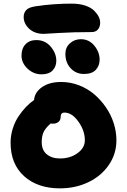

<svg xmlns="http://www.w3.org/2000/svg" viewBox="-20 -1097 697 1054"><path d="M220.2 -911.1Q170.4 -911.1 140.1 -939.2Q109.9 -967.3 109.9 -1003.9Q109.9 -1026.9 124.3 -1042.2Q138.7 -1057.6 179.2 -1063Q273.9 -1077.1 374 -1077.1Q415 -1077.1 446.8 -1066.7Q478.5 -1056.2 495.6 -1039.6Q512.7 -1022.9 521.2 -1006.1Q529.8 -989.3 529.8 -973.1Q529.8 -948.7 517.3 -934.8Q504.9 -920.9 482.9 -920.9Q384.3 -920.9 303.5 -916Q222.7 -911.1 220.2 -911.1ZM440.9 -690.9Q397.5 -690.9 368.2 -721.9Q338.9 -752.9 338.9 -801.8Q338.9 -836.4 363.8 -859.1Q388.7 -881.8 423.8 -881.8Q468.8 -881.8 497.8 -846.4Q526.9 -811 526.9 -770Q526.9 -736.3 505.9 -713.6Q484.9 -690.9 440.9 -690.9ZM208 -689Q164.1 -689 131.1 -720.2Q98.1 -751.5 98.1 -792Q98.1 -831.1 120.1 -854Q142.1 -877 179.2 -877Q228 -877 258.5 -840.8Q289.1 -804.7 289.1 -763.2Q289.1 -731.9 269 -710.4Q249 -689 208 -689ZM309.1 -63Q186.5 -63 112.3 -129.9Q38.1 -196.8 38.1 -314Q38.1 -353 50 -390.9Q62 -428.7 81.5 -458Q101.1 -487.3 122.6 -509.8Q144 -532.2 167 -547.9Q169.9 -589.8 210.2 -618.4Q250.5 -647 315.9 -647Q366.2 -647 413.3 -628.9Q460.4 -610.8 497.1 -579.6Q533.7 -548.3 561.5 -507.8Q589.4 -467.3 604.2 -420.7Q619.1 -374 619.1 -327.1Q619.1 -251.5 576.7 -190.4Q534.2 -129.4 463.6 -96.2Q393.1 -63 309.1 -63ZM209 -316.9Q209 -272.9 236.8 -250Q264.6 -227.1 309.1 -227.1Q365.2 -227.1 405.5 -256.1Q445.8 -285.2 445.8 -327.1Q445.8 -379.9 410.4 -429.4Q375 -479 334 -479Q313 -479 313 -455.1Q313 -437.5 300.8 -427.7Q288.6 -418 270 -418Q261.7 -418 257.8 -418.9Q228.5 -393.1 218.8 -370.8Q209 -348.6 209 -316.9Z"/></svg>

Font: Shantell Sans Irregular Bouncy
Style: Regular
Weight: 800
Designer: Stephen Nixon, Anya Danilova, Shantell Martin
Foundry: Arrow Type
Version: Version 1.006;[9816181b4]